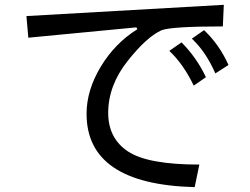

<svg xmlns="http://www.w3.org/2000/svg" viewBox="-20 -727 1040 798"><path d="M910.2 -707 906.2 -617.2Q695.3 -617.2 652.3 -601.6Q589.8 -574.2 509.8 -472.7Q429.7 -371.1 429.7 -257.8Q429.7 -152.3 511.7 -97.7Q593.8 -43 808.6 -43L789.1 50.8Q339.8 39.1 339.8 -253.9Q339.8 -351.6 398.4 -449.2Q457 -546.9 550.8 -605.5L546.9 -613.3L97.7 -570.3L89.8 -660.2ZM929.7 -457 875 -421.9Q835.9 -511.7 777.3 -566.4L828.1 -601.6Q890.6 -543 929.7 -457ZM835.9 -406.2 785.2 -371.1Q742.2 -460.9 683.6 -515.6L734.4 -550.8Q796.9 -488.3 835.9 -406.2Z"/></svg>

Font: WenQuanYi Micro Hei
Style: Regular
Weight: 400
Foundry: Ascender Corporation
Version: Version 0.2.0-beta